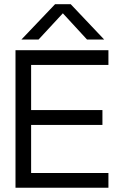

<svg xmlns="http://www.w3.org/2000/svg" viewBox="-20 -887 575 907"><path d="M240.2 -867.2H314L472.2 -700.2H391.1L276.9 -824.2L162.1 -700.2H81.1ZM492.2 -649.9V-580.1H127V-367.2H463.9V-296.9H127V-69.8H492.2V0H53.2V-649.9Z"/></svg>

Font: Overused Grotesk
Style: Regular
Weight: 400
Version: Version 0.002